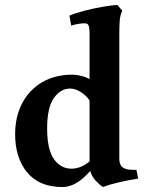

<svg xmlns="http://www.w3.org/2000/svg" viewBox="-20 -738 582 774"><path d="M461 -95Q461 -85 465 -75.5Q469 -66 477 -62Q487 -55 503 -54Q519 -53 530 -53L537 -18Q503 -13 463.5 -4Q424 5 395 16Q379 5 364.5 -11Q350 -27 344 -49Q314 -15 286.5 0.5Q259 16 232 16Q138 16 89.5 -43Q41 -102 41 -197Q41 -267 69 -321Q97 -375 149 -406Q201 -437 272 -437Q288 -437 308 -432Q328 -427 341 -419V-607Q341 -624 337.5 -634Q334 -644 323 -644Q311 -644 300.5 -642.5Q290 -641 282 -639Q274 -637 267 -635L260 -675Q283 -685 319.5 -694.5Q356 -704 393 -710.5Q430 -717 453 -718L473 -695Q464 -676 462.5 -653.5Q461 -631 461 -602ZM268 -58Q285 -58 303 -64.5Q321 -71 341 -87V-333Q328 -353 305.5 -367Q283 -381 263 -381Q224 -381 197 -342.5Q170 -304 170 -220Q170 -135 197.5 -96.5Q225 -58 268 -58Z"/></svg>

Font: Buenard
Style: Regular
Weight: 400
Version: Version 2.000